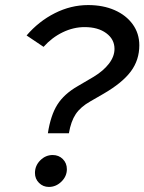

<svg xmlns="http://www.w3.org/2000/svg" viewBox="-20 -731 570 758"><path d="M169 -205Q180 -276 206.5 -318Q233 -360 287 -391L350 -428Q388 -451 410 -479.5Q432 -508 432 -538Q432 -576 399.5 -600Q367 -624 314 -624Q270 -624 227.5 -603.5Q185 -583 152 -546L85 -591Q133 -647 196.5 -679Q260 -711 328 -711Q387 -711 432.5 -691Q478 -671 504 -635Q530 -599 530 -552Q530 -494 496.5 -449Q463 -404 389 -361L337 -331Q298 -309 279 -280.5Q260 -252 252 -205ZM173 7Q150 7 134 -9Q118 -25 118 -48Q118 -77 139 -98Q160 -119 188 -119Q212 -119 228 -103Q244 -87 244 -63Q244 -35 222.5 -14Q201 7 173 7Z"/></svg>

Font: Red Hat Display Medium
Style: Italic
Weight: 500
Italic angle: -12°
Designer: Pentagram, MCKL
Foundry: Pentagram, MCKL
Version: Version 1.023; ttfautohint (v1.8.3)